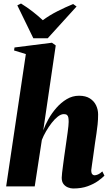

<svg xmlns="http://www.w3.org/2000/svg" viewBox="-20 -1060 622 1092"><path d="M396 12Q382 12 366.8 6Q351.5 0 341.2 -13.2Q331 -26.5 331 -49Q331 -58 333.2 -77.5Q335.5 -97 338.8 -121.8Q342 -146.5 345.5 -171.8Q349 -197 352 -217Q355.5 -242 358.8 -265Q362 -288 364.8 -307.8Q367.5 -327.5 369 -342.8Q370.5 -358 370.5 -366.5Q370.5 -381 368.8 -391Q367 -401 361 -406Q355 -411 343 -411Q327 -411 309 -397Q291 -383 273.8 -360.8Q256.5 -338.5 241.8 -313Q227 -287.5 218 -264L177.5 0H15L127 -752.5L60 -773L62.5 -790L275.5 -817L297 -801.5L226 -318.5Q236.5 -348.5 255.5 -382.5Q274.5 -416.5 301 -446.8Q327.5 -477 359.8 -496.2Q392 -515.5 429.5 -515.5Q467.5 -515.5 491.2 -500.2Q515 -485 526.5 -460.8Q538 -436.5 538 -409Q538 -379.5 535.2 -352.8Q532.5 -326 528.5 -300Q524.5 -274 520.5 -247Q518 -228.5 515 -207Q512 -185.5 509 -164Q506 -142.5 503.2 -123.8Q500.5 -105 499 -92.5Q499 -74.5 505 -68.8Q511 -63 517.5 -63Q526 -63 537.8 -68Q549.5 -73 562 -85L574 -61Q561 -47.5 537.2 -30.5Q513.5 -13.5 478.5 -0.8Q443.5 12 396 12ZM169.5 -842.5 78.5 -1029.5 99.5 -1040Q134.5 -1018.5 166.5 -993.5Q198.5 -968.5 223.5 -945Q261 -973 307.5 -996.5Q354 -1020 396 -1037L415.5 -1023L251.5 -842.5Z"/></svg>

Font: Merriweather 144pt Black
Style: Italic
Weight: 900
Italic angle: -7.8°
Version: Version 2.101